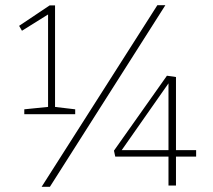

<svg xmlns="http://www.w3.org/2000/svg" viewBox="-20 -718 824 743"><path d="M193 -297 186 -305 271 -295V-276H74V-295L173 -305L166 -297V-669L174 -667L65 -599L54 -618L172 -697H193ZM141 5 589 -698H620L173 5ZM632 -120 639 -112H426L421 -135L626 -425L661 -420V-130L653 -137H739V-112H653L661 -120V0H632ZM639 -137 632 -130V-405L638 -404L444 -127L440 -137Z"/></svg>

Font: Bitter Thin ExtraLight
Style: Regular
Weight: 250
Version: Version 2.002